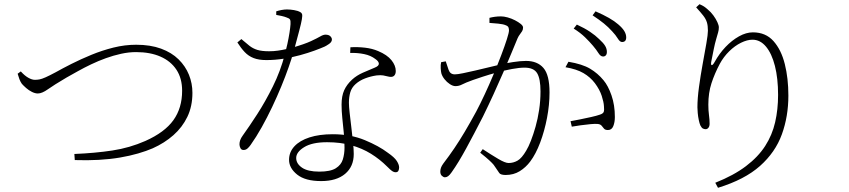

<svg xmlns="http://www.w3.org/2000/svg" viewBox="-20 -824 4040 914"><path d="M79 -484Q97 -464 114.5 -454Q132 -444 146 -444Q157 -444 168 -446Q179 -448 197 -456Q215 -464 245 -480Q277 -498 320.5 -520Q364 -542 415 -563Q466 -584 520 -597.5Q574 -611 628 -611Q696 -611 746.5 -592.5Q797 -574 830 -541.5Q863 -509 879.5 -468Q896 -427 896 -382Q896 -318 872 -268Q848 -218 805.5 -180.5Q763 -143 707 -118Q677 -105 637.5 -93.5Q598 -82 551 -74Q504 -66 450 -63Q396 -60 336 -62L334 -91Q432 -95 514.5 -107.5Q597 -120 672 -153Q764 -194 805.5 -252Q847 -310 847 -392Q847 -451 820 -492Q793 -533 744 -554.5Q695 -576 628 -576Q593 -576 556.5 -568Q520 -560 484 -547Q448 -534 414.5 -518Q381 -502 351.5 -485.5Q322 -469 297 -455Q236 -419 208 -399Q180 -379 160 -379Q147 -379 132 -386.5Q117 -394 104.5 -405Q92 -416 84 -425Q77 -435 72.5 -447Q68 -459 64 -473Z M1647 -572 1648 -599Q1683 -601 1717.5 -597Q1752 -593 1780 -581Q1823 -563 1843.5 -537.5Q1864 -512 1864 -486Q1864 -473 1858 -465.5Q1852 -458 1841 -458Q1833 -458 1824.5 -460.5Q1816 -463 1804 -465Q1792 -467 1773 -465Q1745 -461 1718.5 -451Q1692 -441 1673 -424Q1654 -407 1647.5 -384.5Q1641 -362 1641 -335Q1641 -318 1644.5 -286.5Q1648 -255 1652.5 -218Q1657 -181 1660.5 -147Q1664 -113 1664 -91Q1664 -31 1623 3.5Q1582 38 1509 38Q1433 38 1394.5 7Q1356 -24 1356 -63Q1356 -100 1381.5 -127.5Q1407 -155 1453.5 -170Q1500 -185 1564 -185Q1649 -185 1716.5 -157Q1784 -129 1826 -97Q1858 -75 1869 -57.5Q1880 -40 1880 -27Q1880 -18 1876.5 -11Q1873 -4 1863 -4Q1856 -4 1849.5 -8Q1843 -12 1836.5 -18Q1830 -24 1823 -31Q1788 -66 1746 -92Q1704 -118 1652.5 -132.5Q1601 -147 1537 -147Q1466 -147 1428 -123.5Q1390 -100 1390 -72Q1390 -45 1417.5 -26Q1445 -7 1500 -7Q1553 -7 1578.5 -23Q1604 -39 1612 -65Q1620 -91 1620 -121Q1620 -157 1616.5 -192.5Q1613 -228 1609.5 -262Q1606 -296 1606 -326Q1606 -367 1618.5 -394.5Q1631 -422 1656 -445Q1678 -465 1707.5 -478Q1737 -491 1764 -502Q1784 -510 1783.5 -521Q1783 -532 1767 -543Q1745 -560 1713.5 -566.5Q1682 -573 1647 -572ZM1129 -638Q1151 -619 1167.5 -606Q1184 -593 1205 -586.5Q1226 -580 1261 -580Q1283 -580 1303.5 -583Q1324 -586 1341.5 -590Q1359 -594 1371 -597Q1430 -614 1460 -628Q1490 -642 1504.5 -650.5Q1519 -659 1529 -659Q1545 -659 1552.5 -651.5Q1560 -644 1560 -636Q1560 -624 1546 -614.5Q1532 -605 1525 -602Q1507 -594 1477 -583Q1447 -572 1409 -561.5Q1371 -551 1330 -544.5Q1289 -538 1248 -538Q1212 -538 1187.5 -547.5Q1163 -557 1145 -576Q1127 -595 1110 -622ZM1295 -753V-770Q1307 -774 1320.5 -776.5Q1334 -779 1346 -779Q1361 -779 1379.5 -776Q1398 -773 1410 -766Q1416 -763 1418 -756.5Q1420 -750 1417 -732Q1414 -714 1404.5 -678Q1395 -642 1378 -579Q1369 -547 1354 -504Q1339 -461 1319 -412.5Q1299 -364 1275.5 -314.5Q1252 -265 1226 -218.5Q1200 -172 1173 -134Q1166 -124 1158 -117Q1150 -110 1139 -110Q1129 -110 1124.5 -119Q1120 -128 1120 -137Q1120 -147 1123.5 -157Q1127 -167 1135 -178Q1166 -221 1204.5 -280.5Q1243 -340 1279 -412.5Q1315 -485 1336 -565Q1342 -587 1348 -614.5Q1354 -642 1358 -667.5Q1362 -693 1363 -709Q1364 -725 1360.5 -731Q1357 -737 1344 -741Q1334 -745 1320.5 -748Q1307 -751 1295 -753Z M2803 -606Q2787 -625 2765 -646.5Q2743 -668 2711 -688L2726 -707Q2763 -690 2789 -672.5Q2815 -655 2832 -638Q2852 -620 2860.5 -606Q2869 -592 2869 -577Q2869 -566 2864 -560.5Q2859 -555 2851 -555Q2839 -555 2829 -571Q2819 -587 2803 -606ZM2894 -675Q2876 -695 2854.5 -712.5Q2833 -730 2801 -751L2815 -770Q2852 -754 2879 -738.5Q2906 -723 2923 -708Q2943 -691 2952 -676Q2961 -661 2961 -646Q2961 -635 2956 -629.5Q2951 -624 2941 -624Q2931 -624 2921 -640.5Q2911 -657 2894 -675ZM2278 -114Q2319 -87 2352 -67.5Q2385 -48 2401 -48Q2424 -48 2444 -59.5Q2464 -71 2485 -107Q2496 -125 2507.5 -154.5Q2519 -184 2529.5 -221Q2540 -258 2546.5 -301Q2553 -344 2553 -389Q2553 -449 2537 -475.5Q2521 -502 2477 -502Q2452 -502 2417 -495.5Q2382 -489 2345.5 -479Q2309 -469 2278.5 -459Q2248 -449 2231 -443Q2195 -430 2180 -422Q2165 -414 2148 -414Q2136 -414 2121.5 -423.5Q2107 -433 2096 -447Q2085 -461 2081 -475Q2079 -483 2078 -499Q2077 -515 2080 -528L2102 -532Q2108 -513 2115.5 -491.5Q2123 -470 2145 -470Q2158 -470 2184.5 -475.5Q2211 -481 2243.5 -488.5Q2276 -496 2308.5 -504Q2341 -512 2367 -518Q2387 -523 2422.5 -528.5Q2458 -534 2484 -534Q2538 -534 2567 -500.5Q2596 -467 2596 -384Q2596 -325 2584 -262.5Q2572 -200 2551.5 -145.5Q2531 -91 2504 -55Q2483 -27 2454 -9Q2425 9 2387 9Q2364 9 2357 0Q2350 -9 2340 -25Q2336 -32 2330 -39.5Q2324 -47 2309.5 -60.5Q2295 -74 2266 -97ZM2310 -715V-739Q2321 -742 2335 -744Q2349 -746 2365 -746Q2379 -746 2397 -741Q2415 -736 2431.5 -727.5Q2448 -719 2459 -710Q2470 -701 2470 -693Q2470 -683 2465.5 -675.5Q2461 -668 2455 -660.5Q2449 -653 2444 -642Q2433 -616 2416 -574.5Q2399 -533 2377 -482Q2355 -431 2330 -376.5Q2305 -322 2279 -269Q2257 -226 2237 -188Q2217 -150 2199 -117Q2181 -84 2164 -56Q2147 -28 2130 -4Q2121 9 2113.5 14.5Q2106 20 2098 20Q2091 20 2083.5 13Q2076 6 2076 -7Q2076 -16 2079 -25Q2082 -34 2090 -45Q2119 -83 2143 -118.5Q2167 -154 2192 -196Q2217 -238 2247 -293Q2266 -329 2287.5 -375Q2309 -421 2329.5 -470Q2350 -519 2366.5 -562.5Q2383 -606 2393 -637.5Q2403 -669 2403 -679Q2403 -687 2400.5 -693.5Q2398 -700 2387 -704Q2376 -709 2351.5 -711.5Q2327 -714 2310 -715ZM2672 -504 2686 -530Q2752 -519 2789 -497Q2826 -475 2853 -442Q2875 -416 2891 -370Q2907 -324 2907 -267Q2907 -242 2899.5 -223.5Q2892 -205 2874 -205Q2861 -205 2855.5 -211.5Q2850 -218 2844 -225.5Q2838 -233 2824 -234Q2814 -235 2791 -233Q2768 -231 2743.5 -227.5Q2719 -224 2702 -221L2696 -247Q2713 -250 2740.5 -255.5Q2768 -261 2794.5 -267Q2821 -273 2835 -278Q2851 -283 2854 -291.5Q2857 -300 2855 -319Q2854 -338 2844.5 -367.5Q2835 -397 2812 -428Q2790 -457 2757.5 -476Q2725 -495 2672 -504Z M3294 -789 3310 -804Q3324 -798 3331.5 -793Q3339 -788 3348 -780Q3364 -767 3376 -750.5Q3388 -734 3395 -718.5Q3402 -703 3402 -694Q3402 -681 3398.5 -669.5Q3395 -658 3390 -640Q3383 -616 3378 -591Q3373 -566 3366 -531Q3363 -515 3368 -514Q3373 -513 3382 -529Q3404 -569 3434 -600.5Q3464 -632 3498 -651Q3532 -670 3564 -670Q3625 -670 3662 -628.5Q3699 -587 3716 -519Q3733 -451 3733 -369Q3733 -270 3702 -184.5Q3671 -99 3598 -34Q3525 31 3398 70L3385 46Q3473 11 3531 -33Q3589 -77 3622.5 -129Q3656 -181 3670 -242Q3684 -303 3684 -372Q3684 -451 3669 -510Q3654 -569 3626.5 -602Q3599 -635 3562 -635Q3537 -635 3507.5 -620.5Q3478 -606 3451.5 -580Q3425 -554 3407 -521Q3382 -474 3367 -428Q3352 -382 3352 -326Q3352 -298 3355 -276.5Q3358 -255 3358 -235Q3358 -223 3352.5 -216Q3347 -209 3339 -209Q3333 -209 3326.5 -212Q3320 -215 3314 -227Q3310 -236 3306.5 -252.5Q3303 -269 3301.5 -286Q3300 -303 3300 -313Q3300 -355 3307.5 -410Q3315 -465 3325 -519.5Q3335 -574 3342.5 -617Q3350 -660 3350 -678Q3350 -702 3345 -718Q3340 -734 3327.5 -750Q3315 -766 3294 -789Z"/></svg>

Font: Noto Serif TC
Style: Regular
Weight: 200
Designer: Ryoko NISHIZUKA 西塚涼子 (kana & ideographs); Frank Grießhammer (Latin, Greek & Cyrillic); Wenlong ZHANG 张文龙 (bopomofo); San
Foundry: Adobe
Version: Version 2.001;hotconv 1.1.0;makeotfexe 2.6.0